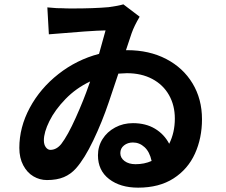

<svg xmlns="http://www.w3.org/2000/svg" viewBox="-20 -808 1040 884"><path d="M395 -433Q330 -402 281.5 -352Q233 -302 207.5 -250.5Q182 -199 182 -162Q182 -142 191 -130Q200 -118 212 -118Q240 -118 262 -145Q292 -184 329 -266.5Q366 -349 389 -416ZM198 -774Q248 -769 270 -770Q280 -769 312 -769Q413 -769 480 -775Q525 -781 548 -788L623 -731Q598 -689 586 -655L560 -577H565Q667 -577 745 -536.5Q823 -496 866.5 -424Q910 -352 910 -259Q910 -172 877.5 -100.5Q845 -29 779 13.5Q713 56 616 56Q534 56 482.5 16.5Q431 -23 431 -93Q431 -134 452 -167.5Q473 -201 510 -221Q547 -241 592 -241Q651 -241 693.5 -215.5Q736 -190 759 -146Q785 -198 785 -262Q785 -323 758 -370.5Q731 -418 681 -444.5Q631 -471 564 -471L525 -469L481 -338Q450 -246 409.5 -161.5Q369 -77 330 -33Q306 -6 274 7.5Q242 21 196 21Q163 21 134 4Q105 -13 87 -47Q69 -81 69 -127Q69 -222 117 -311.5Q165 -401 249 -467Q333 -533 436 -560Q458 -637 466 -668Q401 -667 205 -650ZM592 -152Q568 -152 551 -138.5Q534 -125 534 -103Q534 -81 553.5 -66.5Q573 -52 604 -52Q645 -52 678 -67Q669 -109 645.5 -130.5Q622 -152 592 -152Z"/></svg>

Font: Sinter Bold
Style: Regular
Weight: 700
Foundry: Adobe & rsms
Version: Version 1.000